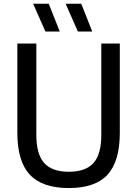

<svg xmlns="http://www.w3.org/2000/svg" viewBox="-20 -966 712 996"><path d="M337 9.5Q199.5 9.5 134.8 -59.8Q70 -129 70 -277V-740H168.5V-266Q168.5 -166 209.2 -120.5Q250 -75 337 -75Q424.5 -75 465 -120.5Q505.5 -166 505.5 -266V-740H601.5V-277Q601.5 -129 537.8 -59.8Q474 9.5 337 9.5ZM384 -802.5 320.5 -946.5H401.5L458.5 -802.5ZM215.5 -802.5 152 -946.5H233L290 -802.5Z"/></svg>

Font: Encode Sans Semi Condensed Medium
Style: Regular
Weight: 500
Width: 4
Designer: Multiple Designers
Foundry: Impallari Type
Version: Version 3.000; ttfautohint (v1.8.3) -l 8 -r 50 -G 200 -x 14 